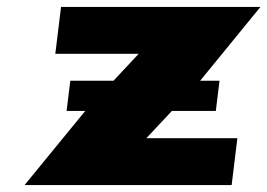

<svg xmlns="http://www.w3.org/2000/svg" viewBox="-20 -533 770 553"><path d="M475.1 -213.5H601.6L612.3 -300.5H556.5L730.1 -513H155.8L139.3 -378H379.4L306.9 -300.5H182.5L171.8 -213.5H225.5L50.8 0H647.2L663.7 -135H401.6Z"/></svg>

Font: Hussar
Style: BdSuprExtOblOne
Weight: 700
Foundry: Cannot Into Space Fonts
Version: Version 2.00